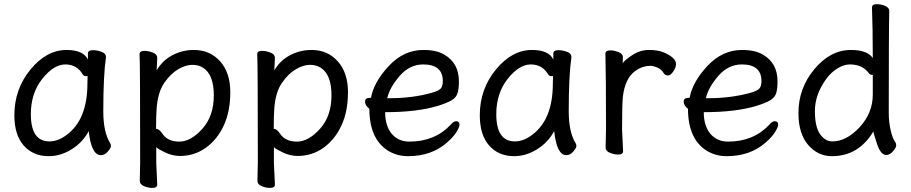

<svg xmlns="http://www.w3.org/2000/svg" viewBox="-20 -735 4425 933"><path d="M220.2 -47.9Q262.2 -47.9 303.2 -79.1Q404.8 -152.8 404.8 -330.1L405.8 -365.2H397Q388.2 -365.2 382.8 -372.1Q354 -421.9 297.9 -421.9Q241.2 -421.9 185.5 -352.1Q129.9 -282.2 129.9 -180.2Q129.9 -47.9 220.2 -47.9ZM216.8 23.9Q141.1 23.9 95.5 -27.6Q49.8 -79.1 49.8 -174.8Q49.8 -301.8 127.9 -397Q206.1 -492.2 303.2 -492.2Q384.8 -492.2 407.2 -445.8V-475.1Q407.2 -491.2 432.1 -491.2Q452.1 -491.2 473.6 -483.2Q495.1 -475.1 495.1 -458Q481.9 -368.2 481.9 -194.8Q481.9 -91.8 516.1 -38.1Q519 -32.2 519 -24.9Q519 -16.1 503.9 1.5Q488.8 19 470.2 19Q423.8 19 411.1 -98.1Q382.8 -43.9 328.9 -10Q274.9 23.9 216.8 23.9Z M1019 -272Q1019 -371.1 968.3 -404.8Q946.3 -419.9 914.3 -419.9Q882.3 -419.9 845.7 -398.4Q809.1 -377 778.1 -332Q747.1 -287.1 741.2 -209Q738.3 -167 738.3 -110.8L737.3 -109.9Q737.3 -108.9 739.3 -108.9Q753.4 -108.9 770 -84Q795.4 -46.9 851.3 -46.9Q907.2 -46.9 963.1 -108.9Q1019 -170.9 1019 -272ZM720.2 178.2Q701.2 178.2 680.2 169.7Q659.2 161.1 659.2 144L661.1 55.2Q661.1 -420.9 658.2 -472.2Q658.2 -487.8 682.1 -487.8Q701.2 -487.8 722.7 -479.5Q744.1 -471.2 744.1 -454.1L741.2 -393.1Q770 -441.9 818.1 -467Q866.2 -492.2 922.4 -492.2Q1000 -492.2 1049.6 -437Q1099.1 -381.8 1099.1 -287.1Q1099.1 -192.9 1067.1 -124.5Q1035.2 -56.2 979.7 -16.6Q924.3 22.9 854 22.9Q818.4 22.9 781.7 5.4Q745.1 -12.2 739.3 -20V56.2L744.1 162.1Q744.1 178.2 720.2 178.2Z M1590.8 -272Q1590.8 -371.1 1540 -404.8Q1518.1 -419.9 1486.1 -419.9Q1454.1 -419.9 1417.5 -398.4Q1380.9 -377 1349.9 -332Q1318.8 -287.1 1313 -209Q1310.1 -167 1310.1 -110.8L1309.1 -109.9Q1309.1 -108.9 1311 -108.9Q1325.2 -108.9 1341.8 -84Q1367.2 -46.9 1423.1 -46.9Q1479 -46.9 1534.9 -108.9Q1590.8 -170.9 1590.8 -272ZM1292 178.2Q1272.9 178.2 1252 169.7Q1231 161.1 1231 144L1232.9 55.2Q1232.9 -420.9 1230 -472.2Q1230 -487.8 1253.9 -487.8Q1272.9 -487.8 1294.4 -479.5Q1315.9 -471.2 1315.9 -454.1L1313 -393.1Q1341.8 -441.9 1389.9 -467Q1438 -492.2 1494.1 -492.2Q1571.8 -492.2 1621.3 -437Q1670.9 -381.8 1670.9 -287.1Q1670.9 -192.9 1638.9 -124.5Q1606.9 -56.2 1551.5 -16.6Q1496.1 22.9 1425.8 22.9Q1390.1 22.9 1353.5 5.4Q1316.9 -12.2 1311 -20V56.2L1315.9 162.1Q1315.9 178.2 1292 178.2Z M1873.5 -257.8Q1984.9 -257.8 2078.6 -284.2Q2112.8 -293.9 2122.3 -305.4Q2131.8 -316.9 2131.8 -340.8Q2131.8 -421.9 2036.6 -421.9Q1970.7 -421.9 1922.1 -366Q1873.5 -310.1 1861.8 -257.8ZM1962.9 23.9Q1909.7 23.9 1866.7 -2Q1774.9 -59.1 1774.9 -206.1Q1753.9 -222.2 1753.9 -241Q1753.9 -259.8 1778.8 -259.8H1782.7Q1796.9 -336.9 1869.4 -414.6Q1941.9 -492.2 2037.6 -492.2Q2101.6 -492.2 2139.6 -469.2Q2210 -428.2 2210 -339.8Q2210 -305.2 2203.9 -283.7Q2197.8 -262.2 2176.8 -249Q2155.8 -235.8 2109.9 -221.2Q2008.8 -189.9 1851.6 -189.9Q1851.6 -123 1883.5 -85Q1915.5 -46.9 1969.7 -46.9Q2092.8 -46.9 2169.9 -128.9Q2183.6 -146 2196.8 -146Q2212.9 -146 2212.9 -129.9Q2212.9 -117.2 2197.8 -93Q2182.6 -68.8 2151.9 -42Q2076.7 23.9 1962.9 23.9Z M2481.9 -47.9Q2523.9 -47.9 2564.9 -79.1Q2666.5 -152.8 2666.5 -330.1L2667.5 -365.2H2658.7Q2649.9 -365.2 2644.5 -372.1Q2615.7 -421.9 2559.6 -421.9Q2502.9 -421.9 2447.3 -352.1Q2391.6 -282.2 2391.6 -180.2Q2391.6 -47.9 2481.9 -47.9ZM2478.5 23.9Q2402.8 23.9 2357.2 -27.6Q2311.5 -79.1 2311.5 -174.8Q2311.5 -301.8 2389.6 -397Q2467.8 -492.2 2564.9 -492.2Q2646.5 -492.2 2668.9 -445.8V-475.1Q2668.9 -491.2 2693.8 -491.2Q2713.9 -491.2 2735.4 -483.2Q2756.8 -475.1 2756.8 -458Q2743.7 -368.2 2743.7 -194.8Q2743.7 -91.8 2777.8 -38.1Q2780.8 -32.2 2780.8 -24.9Q2780.8 -16.1 2765.6 1.5Q2750.5 19 2731.9 19Q2685.5 19 2672.9 -98.1Q2644.5 -43.9 2590.6 -10Q2536.6 23.9 2478.5 23.9Z M2983.9 16.1Q2964.8 16.1 2943.8 7.6Q2922.9 -1 2922.9 -18.1L2924.8 -106Q2924.8 -367.2 2921.9 -474.1Q2921.9 -490.2 2945.8 -490.2Q2964.8 -490.2 2985.8 -481.7Q3006.8 -473.1 3006.8 -458Q3006.8 -436 3005.9 -428.2Q3017.1 -443.8 3051.8 -466.8Q3089.8 -492.2 3132.8 -492.2Q3174.8 -492.2 3201.9 -481.7Q3229 -471.2 3247.1 -456.1Q3265.1 -440.9 3265.1 -423.8Q3265.1 -408.2 3252 -388.2Q3238.8 -368.2 3226.1 -368.2Q3211.9 -368.2 3204.1 -380.9Q3194.8 -397.9 3174.8 -406.5Q3154.8 -415 3141.1 -415Q3101.1 -415 3066.9 -390.1Q3017.1 -354 3006.8 -265.1Q3002.9 -230 3002.9 -106L3007.8 0Q3007.8 16.1 2983.9 16.1Z M3421.9 -257.8Q3533.2 -257.8 3627 -284.2Q3661.1 -293.9 3670.7 -305.4Q3680.2 -316.9 3680.2 -340.8Q3680.2 -421.9 3585 -421.9Q3519 -421.9 3470.5 -366Q3421.9 -310.1 3410.2 -257.8ZM3511.2 23.9Q3458 23.9 3415 -2Q3323.2 -59.1 3323.2 -206.1Q3302.2 -222.2 3302.2 -241Q3302.2 -259.8 3327.1 -259.8H3331.1Q3345.2 -336.9 3417.7 -414.6Q3490.2 -492.2 3585.9 -492.2Q3649.9 -492.2 3688 -469.2Q3758.3 -428.2 3758.3 -339.8Q3758.3 -305.2 3752.2 -283.7Q3746.1 -262.2 3725.1 -249Q3704.1 -235.8 3658.2 -221.2Q3557.1 -189.9 3399.9 -189.9Q3399.9 -123 3431.9 -85Q3463.9 -46.9 3518.1 -46.9Q3641.1 -46.9 3718.3 -128.9Q3731.9 -146 3745.1 -146Q3761.2 -146 3761.2 -129.9Q3761.2 -117.2 3746.1 -93Q3731 -68.8 3700.2 -42Q3625 23.9 3511.2 23.9Z M4023.9 -47.9Q4093.3 -47.9 4157.2 -116.9Q4221.2 -186 4221.2 -275.9V-367.2L4222.2 -369.1Q4222.2 -371.1 4218.3 -371.1Q4209 -371.1 4203.1 -377.9Q4171.9 -421.9 4109.9 -421.9Q4081.1 -421.9 4049.1 -402.3Q4017.1 -382.8 3993.2 -349.1Q3939.9 -273.9 3939.9 -196Q3939.9 -118.2 3965.1 -83Q3990.2 -47.9 4023.9 -47.9ZM4022.9 23.9Q3954.1 23.9 3907 -31Q3859.9 -85.9 3859.9 -186Q3859.9 -306.2 3937.5 -399.2Q4015.1 -492.2 4115.2 -492.2Q4193.8 -492.2 4221.2 -453.1Q4221.2 -592.8 4217.3 -699.2Q4217.3 -714.8 4241.2 -714.8Q4260.3 -714.8 4280.8 -706.5Q4301.3 -698.2 4301.3 -681.2Q4298.8 -591.8 4298.8 -185.1Q4298.8 -143.1 4307.9 -102.5Q4316.9 -62 4332 -42Q4335 -36.1 4335 -27.8Q4335 -18.1 4319.6 0Q4304.2 18.1 4287.1 18.1Q4259.3 18.1 4241.7 -35.9Q4224.1 -89.8 4224.1 -96.2Q4151.9 23.9 4022.9 23.9Z"/></svg>

Font: LXGW WenKai Screen
Style: Regular
Weight: 400
Designer: LXGW / Fontworks Inc.
Foundry: LXGW / Fontworks Inc.
Version: Version 1.510;January 18,2025